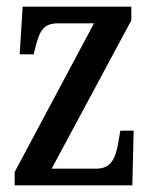

<svg xmlns="http://www.w3.org/2000/svg" viewBox="-20 -556 455 576"><path d="M24 0H377L381 -164H341L336 -135C327 -76 311 -50 268 -50H135L374 -495V-536H48L39 -393H81L85 -409C98 -462 109 -486 154 -486H262L24 -40Z"/></svg>

Font: Noto Serif Armenian ExtraCondensed Medium
Style: Regular
Weight: 500
Width: 2
Designer: Monotype Design Team
Foundry: Monotype Imaging Inc.
Version: Version 2.008